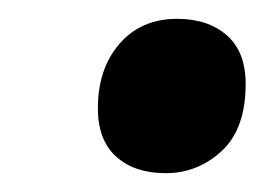

<svg xmlns="http://www.w3.org/2000/svg" viewBox="-20 -457 296 204"><path d="M84 -342Q84 -384 107 -410.5Q130 -437 168 -437Q201 -437 221 -419.5Q241 -402 241 -368Q241 -320 215.5 -296.5Q190 -273 156 -273Q123 -273 103.5 -290.5Q84 -308 84 -342Z"/></svg>

Font: Noto Serif CondExtraBold
Style: Italic
Weight: 800
Width: 3
Italic angle: -12°
Designer: Monotype Design Team
Foundry: Monotype Imaging Inc.
Version: Version 1.001